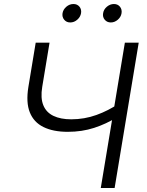

<svg xmlns="http://www.w3.org/2000/svg" viewBox="-20 -941 735 961"><path d="M319.3 -281.2Q246.1 -281.2 197.5 -305.2Q148.9 -329.1 129.2 -378.7Q109.4 -428.2 122.1 -505.9L158.7 -727.5H228L191.4 -506.3Q182.1 -450.2 196.8 -414.3Q211.4 -378.4 247.3 -361.1Q283.2 -343.8 336.4 -343.8Q402.3 -343.8 462.6 -365.5Q522.9 -387.2 576.7 -423.8L564.9 -354Q512.2 -320.8 451.2 -301Q390.1 -281.2 319.3 -281.2ZM484.4 0 605 -727.5H674.3L553.7 0ZM534.7 -828.6Q515.6 -828.6 504.2 -842.3Q492.7 -856 496.1 -875Q499 -894 515.1 -907.5Q531.2 -920.9 550.3 -920.9Q569.3 -920.9 580.3 -907.5Q591.3 -894 588.4 -875Q585.4 -856 569.6 -842.3Q553.7 -828.6 534.7 -828.6ZM331.5 -828.6Q312.5 -828.6 301.3 -842.3Q290 -856 293 -875Q296.4 -894 312.3 -907.5Q328.1 -920.9 347.7 -920.9Q366.7 -920.9 377.7 -907.5Q388.7 -894 385.7 -875Q382.3 -856 366.7 -842.3Q351.1 -828.6 331.5 -828.6Z"/></svg>

Font: Inter Light
Style: Italic
Weight: 300
Italic angle: -9.3988°
Designer: Rasmus Andersson
Foundry: rsms
Version: Version 4.001;git-66647c0bb